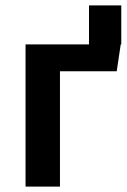

<svg xmlns="http://www.w3.org/2000/svg" viewBox="-20 -694 471 714"><path d="M203 0H75V-529H311V-674H431V-529H429L414 -429H203Z"/></svg>

Font: Trujillo Medium
Style: Regular
Weight: 500
Designer: Fira Sans original fonts by bBox Type GmbH, Carrois Corporate GbR, & Edenspiekermann AG / Changes by Cristiano Sobral
Foundry: Fira Sans original fonts by bBox Type GmbH, Carrois Corporate GbR, & Edenspiekermann AG / Changes by Cristiano Sobral
Version: Version 4.301;October 17, 2021;FontCreator 14.0.0.2814 64-bi